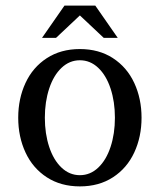

<svg xmlns="http://www.w3.org/2000/svg" viewBox="-20 -655 570 685"><path d="M45 -235Q45 -303 71 -359Q97 -415 147 -447.5Q197 -480 265 -480Q333 -480 383 -447.5Q433 -415 459 -359Q485 -303 485 -235Q485 -167 459 -111Q433 -55 383 -22.5Q333 10 265 10Q197 10 147 -22.5Q97 -55 71 -111Q45 -167 45 -235ZM390 -235Q390 -292 374.5 -339Q359 -386 330.5 -413Q302 -440 265 -440Q228 -440 199.5 -413Q171 -386 155.5 -339Q140 -292 140 -235Q140 -178 155.5 -131Q171 -84 199.5 -57Q228 -30 265 -30Q302 -30 330.5 -57Q359 -84 374.5 -131Q390 -178 390 -235ZM130 -520 210 -635H320L400 -520H350L265 -600L180 -520Z"/></svg>

Font: Philosopher
Style: Regular
Weight: 400
Designer: Jovanny Lemonad
Foundry: Jovanny Lemonad
Version: Version 2.000